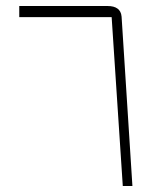

<svg xmlns="http://www.w3.org/2000/svg" viewBox="-20 -618 547 638"><path d="M420 0 384 -563C382 -587 365 -598 338 -598H44V-561H351L388 0Z"/></svg>

Font: IBM Plex Arabic ExtraLight
Style: Regular
Weight: 200
Designer: Mike Abbink, Paul van der Laan, Pieter van Rosmalen, Wael Morcos, Khajak Apelian
Foundry: Bold Monday
Version: Version 1.0